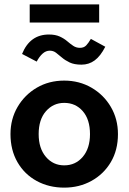

<svg xmlns="http://www.w3.org/2000/svg" viewBox="-20 -848 590 879"><path d="M274 11Q204 11 148 -19.5Q92 -50 60 -105.5Q28 -161 28 -234Q28 -303 60.5 -358.5Q93 -414 148.5 -446.5Q204 -479 274 -479Q343 -479 399 -446.5Q455 -414 487.5 -358.5Q520 -303 520 -234Q520 -161 487.5 -106Q455 -51 399 -20Q343 11 274 11ZM274 -91Q326 -91 359 -130Q392 -169 392 -234Q392 -301 359 -339Q326 -377 274 -377Q224 -377 190.5 -339Q157 -301 157 -234Q157 -169 190 -130Q223 -91 274 -91ZM396 -670 462 -634Q440 -591 413.5 -571.5Q387 -552 353 -552Q320 -552 299 -562Q278 -572 263.5 -584.5Q249 -597 236.5 -606.5Q224 -616 208 -616Q190 -616 175 -602.5Q160 -589 148 -566L81 -601Q117 -690 204 -690Q233 -690 253 -681Q273 -672 287.5 -659.5Q302 -647 315.5 -638Q329 -629 346 -629Q364 -629 374.5 -640Q385 -651 396 -670ZM116 -745V-828H434V-745Z"/></svg>

Font: Inconsolata SemiExpanded ExtraBold
Style: Regular
Weight: 800
Width: 6
Monospace: yes
Designer: Raph Levien, Cyreal, Brenton Simpson
Foundry: Raph Levien, Cyreal, Google
Version: Version 3.001; ttfautohint (v1.8.2.53-6de2)